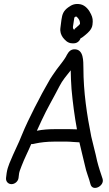

<svg xmlns="http://www.w3.org/2000/svg" viewBox="-20 -882 543 953"><path d="M366 -176H374C383 -135 392 -103 401 -63C408 -27 422 2 429 32C439 72 501 41 489 5C480 -22 470 -51 462 -83C453 -127 443 -159 433 -204C412 -309 394 -424 394 -545C393 -574 398 -642 345 -637C322 -635 312 -609 307 -600C296 -581 278 -560 261 -537C249 -519 231 -496 220 -474C209 -453 201 -442 188 -417C175 -391 167 -377 153 -350C129 -302 107 -258 86 -206C72 -170 60 -149 45 -114C33 -85 18 -57 13 -23L10 1C8 18 20 32 37 32C54 32 70 18 72 1L75 -23C76 -27 77 -31 78 -34L87 -58C101 -95 119 -129 135 -167C143 -166 151 -169 157 -170C179 -175 214 -179 246 -179H315C333 -179 350 -176 366 -176ZM356 -800H359C369 -792 378 -780 377 -763C374 -760 371 -756 367 -753L357 -744C353 -741 351 -740 348 -734C343 -739 342 -741 342 -749L349 -795C351 -797 353 -798 356 -800ZM380 -692C383 -693 390 -697 393 -700L403 -708C416 -719 436 -735 439 -759C442 -782 440 -794 432 -811C423 -831 405 -856 378 -861C352 -865 337 -859 318 -845C295 -828 289 -812 285 -784L280 -745C277 -724 283 -709 292 -696C301 -685 315 -667 339 -667H346C361 -667 374 -676 380 -692ZM163 -233C170 -249 177 -264 186 -283C214 -344 245 -395 275 -454C289 -482 311 -508 331 -533C332 -502 332 -476 335 -440C341 -373 350 -305 362 -240C350 -240 336 -241 324 -241H255C224 -241 191 -239 163 -233Z"/></svg>

Font: PolanStronk
Style: BdIta
Weight: 700
Version: Version 1.0